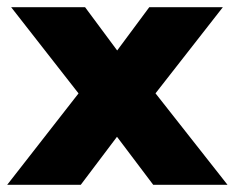

<svg xmlns="http://www.w3.org/2000/svg" viewBox="-29 -515 654 535"><path d="M-9 0 222 -296 224 -211 2 -495H208L323 -340H272L387 -495H592L370 -211L372 -296L605 0H398L272 -167H322L196 0Z"/></svg>

Font: Nunito Sans 11pt Black
Style: Regular
Weight: 900
Version: Version 3.101;gftools[0.9.27]